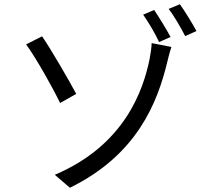

<svg xmlns="http://www.w3.org/2000/svg" viewBox="-20 -836 996 904"><path d="M238 -13 309 48C626 -107 722 -354 768 -546C771 -558 779 -591 787 -615L694 -633C694 -616 689 -581 684 -556C654 -412 568 -153 238 -13ZM103 -627C149 -564 228 -424 263 -351L339 -394C305 -457 221 -603 178 -665ZM706 -789 654 -767C678 -733 711 -678 729 -638L783 -662C764 -698 728 -756 706 -789ZM827 -816 774 -794C800 -761 831 -706 852 -666L905 -690C885 -727 850 -784 827 -816Z"/></svg>

Font: Kinto Sans
Style: Regular
Weight: 400
Designer: Authors: Ryoko NISHIZUKA  (kana & ideographs); Paul D. Hunt (Latin, Greek & Cyrillic); Wenlong ZHANG  (bopomofo); Sandol
Foundry: Adobe Systems Incorporated, ookami Inc.
Version: Version 0.001